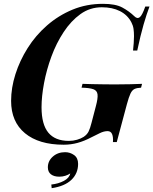

<svg xmlns="http://www.w3.org/2000/svg" viewBox="-20 -742 801 1003"><path d="M340 -6Q362 -6 382.5 -12Q403 -18 417 -27Q435 -39 443 -55.5Q451 -72 458 -100L481 -188Q492 -229 489.5 -249Q487 -269 467.5 -276Q448 -283 406 -284L411 -304Q432 -303 461.5 -302.5Q491 -302 522.5 -301.5Q554 -301 581 -301Q625 -301 662 -302Q699 -303 722 -304L717 -284Q695 -283 682.5 -277Q670 -271 661.5 -253Q653 -235 643 -198L590 0H570Q572 -26 565.5 -41.5Q559 -57 542 -57Q523 -57 501.5 -46.5Q480 -36 458 -25Q420 -5 385 4.5Q350 14 313 14Q183 14 110.5 -46Q38 -106 38 -215Q38 -283 60.5 -354Q83 -425 124.5 -491Q166 -557 225.5 -609Q285 -661 358.5 -691.5Q432 -722 518 -722Q583 -722 618.5 -703Q654 -684 682 -657Q697 -642 710 -652Q723 -662 739 -708H761Q746 -669 730 -613.5Q714 -558 697 -478H675Q677 -498 678.5 -516.5Q680 -535 680 -553Q680 -574 677.5 -591.5Q675 -609 666 -626Q646 -664 606.5 -684Q567 -704 512 -704Q450 -704 400.5 -668.5Q351 -633 312.5 -574.5Q274 -516 248.5 -446.5Q223 -377 210 -307.5Q197 -238 197 -182Q197 -92 232.5 -49Q268 -6 340 -6ZM320 53Q346 53 367 68Q388 83 388 114Q388 164 353 197.5Q318 231 250 241L248 222Q285 218 313.5 203Q342 188 347 164Q337 171 322 176Q307 181 290 181Q262 181 246 168.5Q230 156 230 132Q230 99 256 76Q282 53 320 53Z"/></svg>

Font: Playfair Display
Style: Bold Italic
Weight: 700
Italic angle: -14°
Designer: Claus Eggers Sørensen
Foundry: Claus Eggers Sørensen
Version: Version 1.203